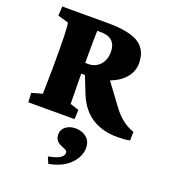

<svg xmlns="http://www.w3.org/2000/svg" viewBox="-153 -684 958 1083"><g transform="rotate(20 326.0 -142.5)"><path d="M38.1 0 35.2 -55.7 98.6 -73.2Q98.6 -79.1 99.1 -97.2Q99.6 -115.2 100.1 -139.6Q100.6 -164.1 101.1 -188Q101.6 -211.9 101.6 -228.5V-345.7Q101.6 -383.8 100.6 -417.5Q99.6 -451.2 97.7 -473.6Q95.7 -496.1 93.8 -499L30.3 -517.6L33.2 -573.2H309.6Q434.6 -573.2 492.2 -537.1Q549.8 -501 549.8 -419.9Q549.8 -372.1 519 -334.5Q488.3 -296.9 434.1 -275.4Q379.9 -253.9 309.6 -253.9H238.3V-318.4H282.2Q324.2 -318.4 351.6 -348.1Q378.9 -377.9 378.9 -424.8Q378.9 -466.8 356.4 -489.3Q334 -511.7 291 -511.7H265.6Q265.6 -507.8 265.1 -489.3Q264.6 -470.7 264.2 -444.8Q263.7 -418.9 263.7 -392.6Q263.7 -366.2 263.7 -347.7V-228.5Q263.7 -212.9 264.2 -182.6Q264.6 -152.3 265.1 -121.6Q265.6 -90.8 265.6 -73.2L318.4 -55.7L315.4 0ZM577.1 12.7Q515.6 12.7 466.8 -5.9Q418 -24.4 383.3 -60.5Q348.6 -96.7 327.1 -149.4L279.3 -269.5L409.2 -299.8L532.2 -133.8Q547.9 -114.3 566.4 -97.2Q585 -80.1 606.4 -66.9Q627.9 -53.7 652.3 -45.9L651.4 5.9Q631.8 9.8 613.8 11.2Q595.7 12.7 577.1 12.7ZM262.7 288.1 246.1 249Q302.7 238.3 319.3 224.1Q335.9 210 335.9 197.3Q335.9 184.6 324.2 178.7Q312.5 172.9 297.4 167Q282.2 161.1 270.5 148.4Q258.8 135.7 258.8 109.4Q258.8 83 281.7 64.9Q304.7 46.9 340.8 46.9Q362.3 46.9 383.3 55.2Q404.3 63.5 418.5 82Q432.6 100.6 432.6 133.8Q432.6 162.1 415 193.8Q397.5 225.6 360.4 251Q323.2 276.4 262.7 288.1Z"/></g></svg>

Font: Crimson Pro Black
Style: Regular
Weight: 900
Designer: Jacques Le Bailly
Foundry: Baron von Fonthausen
Version: Version 1.003